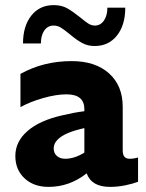

<svg xmlns="http://www.w3.org/2000/svg" viewBox="-20 -721 570 751"><path d="M319 -43Q252 10 170 10Q112 10 76 -23.5Q40 -57 40 -111Q40 -167 87.5 -208.5Q135 -250 224 -270Q270 -281 310 -286V-294Q310 -352 240 -352Q200 -352 149 -337.5Q98 -323 60 -302V-432Q150 -482 260 -482Q353 -482 406.5 -434Q460 -386 460 -303V-132Q460 -100 487 -100Q503 -100 520 -105V-10Q499 -2 469.5 4Q440 10 410 10Q338 10 319 -43ZM235 -100Q271 -100 310 -124V-220Q271 -211 247 -201Q220 -190 205 -174.5Q190 -159 190 -141Q190 -122 202.5 -111Q215 -100 235 -100ZM350 -541Q323 -541 301 -553Q279 -565 253 -587Q231 -605 218 -613Q205 -621 190 -621Q167 -621 153.5 -602Q140 -583 140 -551H70Q70 -619 102.5 -660Q135 -701 190 -701Q221 -701 243 -688.5Q265 -676 295 -652Q314 -636 326 -628.5Q338 -621 351 -621Q373 -621 386.5 -640.5Q400 -660 400 -691H470Q470 -623 437.5 -582Q405 -541 350 -541Z"/></svg>

Font: Madhuban Bold
Style: Regular
Weight: 700
Designer: jaikishan Patel
Foundry: MagicType
Version: Version 1.000